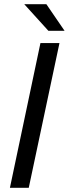

<svg xmlns="http://www.w3.org/2000/svg" viewBox="-20 -896 328 916"><path d="M172.9 -690.4H263.7L117.2 0H27.3ZM95.7 -876H201.2L288.1 -749H210.9Z"/></svg>

Font: Dinish Expanded
Style: Italic
Weight: 400
Width: 7
Italic angle: -12°
Designer: Charles Nix
Foundry: Playbeing
Version: Version 2.005; ttfautohint (v1.8.3)